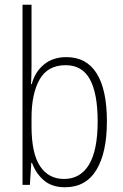

<svg xmlns="http://www.w3.org/2000/svg" viewBox="-20 -780 519 810"><path d="M113 -506Q113 -463 111 -425H114Q127 -476 165 -507.5Q203 -539 260 -539Q345 -539 388 -470Q431 -401 431 -268Q431 -136 386.5 -63Q342 10 254 10Q200 10 166 -18.5Q132 -47 115 -93H112L106 0H75V-760H113ZM257 -505Q181 -505 147 -444.5Q113 -384 113 -283V-247Q113 -133 149 -79Q185 -25 250 -25Q319 -25 355.5 -85.5Q392 -146 392 -268Q392 -385 359.5 -445Q327 -505 257 -505Z"/></svg>

Font: Noto Sans Lao UI Cond ExtLt
Style: Regular
Weight: 200
Width: 3
Designer: Monotype Design Team
Foundry: Monotype Imaging Inc.
Version: Version 2.000; ttfautohint (v1.8.4.7-5d5b)